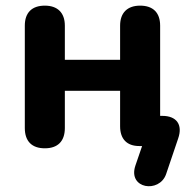

<svg xmlns="http://www.w3.org/2000/svg" viewBox="-20 -518 688 681"><path d="M569 100 612 -27C629 -76 606 -107 556 -107H548V-427C548 -473 523 -498 477 -498C432 -498 406 -473 406 -427V-306H210V-427C210 -473 184 -498 139 -498C93 -498 68 -473 68 -427V-64C68 -17 93 8 139 8C185 8 210 -17 210 -64V-196H406V-70C406 -25 430 0 474 0H484L460 70C433 152 545 168 569 100Z"/></svg>

Font: SN Pro
Style: Bold
Weight: 700
Designer: Tobias Whetton
Foundry: Supernotes
Version: Version 1.003;Glyphs 3.3 (3324)